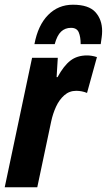

<svg xmlns="http://www.w3.org/2000/svg" viewBox="-29 -794 453 814"><path d="M-9 0 107 -549H216L211 -467H215Q241 -515 269.5 -537Q298 -559 340 -559Q349 -559 359 -557.5Q369 -556 382 -552L340 -400Q318 -409 294 -409Q265 -409 243.5 -390Q222 -371 208.5 -341.5Q195 -312 188 -279L129 0ZM117 -607Q132 -687 175 -730.5Q218 -774 280 -774Q347 -774 375.5 -742.5Q404 -711 404 -662Q404 -649 402 -635Q400 -621 398 -607H313Q313 -637 305 -656.5Q297 -676 272 -676Q247 -676 230 -660Q213 -644 203 -607Z"/></svg>

Font: Noto Sans ExtraCondensed ExtraBold
Style: Italic
Weight: 800
Width: 2
Italic angle: -12°
Designer: Monotype Design Team
Foundry: Monotype Imaging Inc.
Version: Version 2.013; ttfautohint (v1.8.4.7-5d5b)